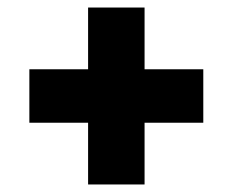

<svg xmlns="http://www.w3.org/2000/svg" viewBox="-20 -590 618 510"><path d="M58 -264V-406H214V-570H364V-406H520V-264H364V-100H214V-264Z"/></svg>

Font: Oxanium ExtraBold
Style: Regular
Weight: 800
Designer: Severin Meyer
Version: Version 2.000